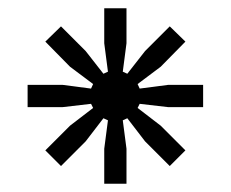

<svg xmlns="http://www.w3.org/2000/svg" viewBox="-20 -720 560 466"><path d="M47 -460V-514H132L201 -505L206 -516L150 -558L90 -619L128 -656L188 -596L231 -541L242 -546L233 -615V-700H287V-615L278 -546L289 -541L332 -596L392 -656L430 -619L370 -558L314 -516L319 -505L388 -514H473V-460H388L319 -468L314 -458L370 -415L430 -355L392 -317L332 -377L289 -433L278 -428L287 -359V-274H233V-359L242 -428L231 -433L188 -377L128 -317L90 -355L150 -415L206 -458L201 -468L132 -460Z"/></svg>

Font: Space Grotesk
Style: Regular
Weight: 400
Designer: Florian Karsten
Foundry: Florian Karsten
Version: Version 2.000